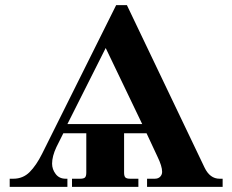

<svg xmlns="http://www.w3.org/2000/svg" viewBox="-20 -732 908 752"><path d="M18 0H244V-32H237C220.3 -32 207.3 -38.2 198 -50.5C188.7 -62.8 184 -76.3 184 -91C184 -110.3 189.7 -132 201 -156L228 -210H318V-56C318 -46.7 316.3 -40.3 313 -37C309.7 -33.7 303.3 -32 294 -32H262V0H522V-32H490C480.7 -32 474.3 -33.7 471 -37C467.7 -40.3 466 -46.7 466 -56V-210H554L597 -118C609 -93.3 615 -73.7 615 -59C615 -51.7 612.5 -45.3 607.5 -40C602.5 -34.7 595.3 -32 586 -32H556V0H852V-32H840C814.7 -32 795 -46.7 781 -76L477 -712H435L145 -130C129.7 -99.3 113.3 -75.3 96 -58C78.7 -40.7 57.3 -32 32 -32H18ZM244 -246 394 -544 537 -246Z"/></svg>

Font: Km Standard TT
Style: Bold
Weight: 700
Designer: Alexey Kryukov <alexios@thessalonica.org.ru>
Version: Version 2.0.2